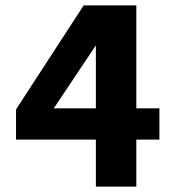

<svg xmlns="http://www.w3.org/2000/svg" viewBox="-20 -687 647 707"><path d="M39 -173V-284L288 -667H482V-288H567V-173H482V0H333V-173ZM333 -520 178 -288H333Z"/></svg>

Font: XXII Aven Bold
Style: Regular
Weight: 700
Designer: Lecter Johnson
Foundry: Doubletwo Studios
Version: Version 1.001